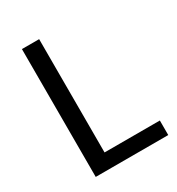

<svg xmlns="http://www.w3.org/2000/svg" viewBox="-172 -824 858 932"><g transform="rotate(-30 257.0 -358.0)"><path d="M498 -81.5H188V-716.5H91.5V0H498Z"/></g></svg>

Font: LatoLatin
Style: Regular
Weight: 400
Designer: Lukasz Dziedzic with Adam Twardoch and Botio Nikoltchev
Foundry: tyPoland Lukasz Dziedzic
Version: Version 2.015; 2015-08-06; http://www.latofonts.com/